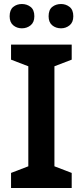

<svg xmlns="http://www.w3.org/2000/svg" viewBox="-20 -936 412 956"><path d="M337 0H35V-75L121 -108V-606L35 -639V-714H337V-639L251 -606V-108L337 -75ZM28 -855Q28 -887 46 -901.5Q64 -916 89 -916Q114 -916 132.5 -901.5Q151 -887 151 -855Q151 -825 132.5 -810Q114 -795 89 -795Q64 -795 46 -810Q28 -825 28 -855ZM222 -855Q222 -887 240 -901.5Q258 -916 284 -916Q308 -916 326.5 -901.5Q345 -887 345 -855Q345 -825 326.5 -810Q308 -795 284 -795Q258 -795 240 -810Q222 -825 222 -855Z"/></svg>

Font: Noto Sans Sora Sompeng Semi
Style: Bold
Weight: 700
Designer: Monotype Design Team. David Williams.
Foundry: Monotype Imaging Inc.
Version: Version 2.101; ttfautohint (v1.8.4.7-5d5b)